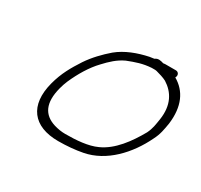

<svg xmlns="http://www.w3.org/2000/svg" viewBox="-109 -625 808 770"><g transform="rotate(30 295.0 -240.5)"><path d="M432.3 -440C434.3 -440 436.5 -439.7 439 -439C455.4 -434.6 473.6 -429.3 487.6 -422C531.4 -394.5 558.6 -349.4 547.8 -278C543.3 -250.8 541.7 -232.7 529.2 -207C495.2 -146.5 450.7 -85.2 391.5 -59C352.7 -41 299.5 -37 247.7 -37C231 -37 213.7 -39.7 195.8 -45C138.9 -62.6 117 -106.9 137.3 -184.5C140.9 -198.2 145.3 -211 150.4 -223C171 -269.8 198.2 -315.4 230.5 -349C254.7 -375.1 279.1 -398.2 311.2 -413C347 -427 375.9 -437.4 416.3 -440ZM504.8 -480H454.8C452.1 -480 449.4 -479.7 446.5 -479C433.9 -482.9 419.8 -487.1 407 -477C400.2 -476.3 393.2 -475.3 386.2 -474C336 -463.5 286.2 -445 248.5 -414C217.4 -387.2 187 -356 162.9 -320C135.5 -277.7 112.8 -239.5 98.2 -184C67.7 -67.5 120.9 2 237.5 2C275.8 2 315.7 -1.4 349.1 -8C445.5 -26.3 520.6 -107.8 563.9 -198C579 -226.9 582.7 -250.8 587.9 -282C598.4 -365.5 571.6 -422.6 517 -454C518.3 -456.7 519.2 -458.7 519.5 -460C522.3 -470.6 515.3 -480 504.8 -480Z"/></g></svg>

Font: Just Breathe
Style: Obl5
Weight: 400
Foundry: Cannot Into Space Fonts
Version: Version 0.72